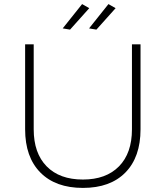

<svg xmlns="http://www.w3.org/2000/svg" viewBox="-20 -916 811 940"><path d="M386 -37Q499 -37 562.5 -101.5Q626 -166 626 -283V-699H668V-283Q668 -147 594 -71.5Q520 4 386 4Q252 4 177.5 -71.5Q103 -147 103 -283V-699H145V-283Q145 -166 208.5 -101.5Q272 -37 386 -37ZM382 -896 417 -876 323 -771 287 -777ZM511 -896 546 -876 452 -771 416 -777Z"/></svg>

Font: Montserrat arm2 ExtraLight
Style: Regular
Weight: 275
Designer: Julieta Ulanovsky
Foundry: Julieta Ulanovsky
Version: Version 6.000